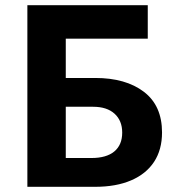

<svg xmlns="http://www.w3.org/2000/svg" viewBox="-20 -720 690 740"><path d="M85.5 0V-700H549.5V-571H233.5V-419.5H347Q464.5 -419.5 534.5 -366.2Q604.5 -313 604.5 -209.5Q604.5 -143 573.8 -96.2Q543 -49.5 485.2 -24.8Q427.5 0 346.5 0ZM233.5 -111H332.5Q390 -111 420.5 -136.2Q451 -161.5 451 -209Q451 -255 421.5 -281.8Q392 -308.5 339 -308.5H233.5Z"/></svg>

Font: Geologica SemiBold
Style: Regular
Weight: 600
Designer: Sindre Bremnes, Frode Helland
Foundry: Monokrom Skriftforlag AS
Version: Version 1.010;gftools[0.9.28]